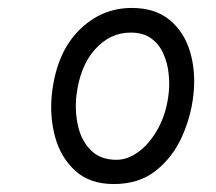

<svg xmlns="http://www.w3.org/2000/svg" viewBox="-20 -1055 544 483"><path d="M266 -592Q206.5 -592 170 -624.8Q133.5 -657.5 119 -709.2Q104.5 -761 110.5 -818.5Q122 -921.5 178.2 -978.2Q234.5 -1035 311.5 -1035Q371 -1035 407.5 -1004.2Q444 -973.5 458.5 -923.5Q473 -873.5 466.5 -816Q460.5 -761 437 -709.5Q413.5 -658 371.2 -625Q329 -592 266 -592ZM172 -812.5Q168 -774 176.5 -737.2Q185 -700.5 208.8 -676.8Q232.5 -653 273 -653Q302.5 -653 330.8 -674.8Q359 -696.5 379.2 -734.8Q399.5 -773 404.5 -822Q407 -844 404.2 -870Q401.5 -896 391.2 -919.5Q381 -943 361 -958Q341 -973 308.5 -973Q256.5 -973 218.5 -930.2Q180.5 -887.5 172 -812.5Z"/></svg>

Font: Edu SA Hand Cursive
Style: Regular
Weight: 400
Designer: Tina and Corey Anderson, Eben Sorkin, Mirko Velimirovic
Foundry: Google for Education
Version: Version 2.000